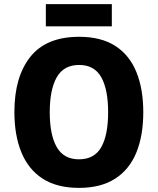

<svg xmlns="http://www.w3.org/2000/svg" viewBox="-20 -904 768 934"><path d="M677 -358Q677 -245 643.5 -162.5Q610 -80 540.5 -35Q471 10 364 10Q257 10 187.5 -35Q118 -80 84 -163Q50 -246 50 -359Q50 -530 127.5 -627.5Q205 -725 365 -725Q472 -725 541 -680.5Q610 -636 643.5 -553.5Q677 -471 677 -358ZM222 -358Q222 -248 256 -188.5Q290 -129 364 -129Q439 -129 472.5 -188Q506 -247 506 -358Q506 -469 472.5 -528.5Q439 -588 365 -588Q290 -588 256 -528Q222 -468 222 -358ZM524 -884V-776H203V-884Z"/></svg>

Font: Noto Sans Malayalam SemiCondensed ExtraBold
Style: Regular
Weight: 800
Width: 4
Designer: Jelle Bosma - Monotype Design Team
Foundry: Monotype Imaging Inc.
Version: Version 2.104; ttfautohint (v1.8.4.7-5d5b)